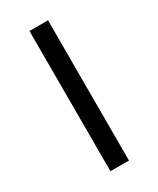

<svg xmlns="http://www.w3.org/2000/svg" viewBox="-143 -570 510 619"><g transform="rotate(-30 112.0 -261.0)"><path d="M78 0V-522H147V0Z"/></g></svg>

Font: Ubuntu Sans Condensed
Style: Regular
Weight: 400
Width: 3
Designer: Dalton Maag Ltd
Foundry: Dalton Maag Ltd
Version: Version 1.006; ttfautohint (v1.8.4.7-5d5b)